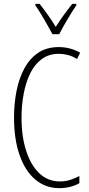

<svg xmlns="http://www.w3.org/2000/svg" viewBox="-20 -1020 461 999"><path d="M286 -740Q234 -740 196.5 -712Q159 -684 136.5 -637Q114 -590 103 -530.5Q92 -471 92 -408Q92 -309 116.5 -234Q141 -159 185.5 -117.5Q230 -76 291 -76Q324 -76 350 -85.5Q376 -95 393 -104V-67Q373 -55 345.5 -48Q318 -41 289 -41Q217 -41 164 -85.5Q111 -130 82 -212.5Q53 -295 53 -409Q53 -481 66 -547Q79 -613 107 -664.5Q135 -716 179 -745.5Q223 -775 286 -775Q345 -775 397 -746L381 -713Q357 -728 332.5 -734Q308 -740 286 -740ZM253 -842Q240 -866 224 -894.5Q208 -923 192 -949Q176 -975 164 -992V-1000H186Q205 -976 228 -944Q251 -912 270 -880Q291 -913 310.5 -940Q330 -967 356 -1000H377V-992Q355 -960 330.5 -918.5Q306 -877 288 -842Z"/></svg>

Font: Noto Sans Tamil UI ExtraCondensed ExtraLight
Style: Regular
Weight: 200
Width: 2
Designer: Jelle Bosma - Monotype Design Team
Foundry: Monotype Imaging Inc.
Version: Version 2.004; ttfautohint (v1.8.4.7-5d5b)